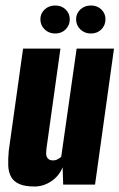

<svg xmlns="http://www.w3.org/2000/svg" viewBox="-20 -672 435 699"><path d="M106 7Q71 7 50.5 -2Q30 -11 20.5 -28Q11 -45 10 -69Q9 -93 12 -124L64 -495H200L149 -130Q148 -121 148 -113.5Q148 -106 150.5 -100.5Q153 -95 158.5 -91.5Q164 -88 173 -88Q181 -88 186.5 -90.5Q192 -93 196.5 -96Q201 -99 203 -102L259 -495H395L326 0H210L208 -63Q195 -31 166.5 -12Q138 7 106 7ZM181 -550Q158 -550 142.5 -565Q127 -580 127 -602Q127 -623 142.5 -637.5Q158 -652 181 -652Q204 -652 219 -637.5Q234 -623 234 -602Q234 -580 219 -565Q204 -550 181 -550ZM311 -550Q288 -550 272.5 -565Q257 -580 257 -602Q257 -623 272.5 -637.5Q288 -652 311 -652Q334 -652 349 -637.5Q364 -623 364 -602Q364 -580 349 -565Q334 -550 311 -550Z"/></svg>

Font: Alumni Sans ExtraBold
Style: Italic
Weight: 800
Italic angle: -8°
Designer: Robert E. Leuschke
Foundry: Robert E. Leuschke
Version: Version 1.016